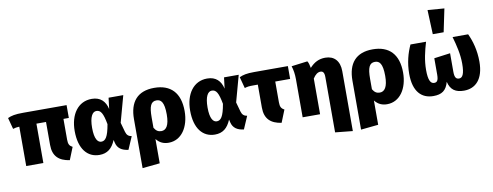

<svg xmlns="http://www.w3.org/2000/svg" viewBox="-84 -1275 4954 1931"><g transform="rotate(-10 2392.5 -310.0)"><path d="M597 -402V-533H154C69 -533 32 -524 -5 -507L26 -391C49 -398 63 -401 91 -402V0H266V-402H364V-167C364 -51 425 2 533 18L584 -109C553 -125 542 -144 542 -190V-402Z M856 -551C715 -551 632 -430 632 -262C632 -79 714 18 837 18C917 18 967 -22 1002 -106L1009 -76C1023 -18 1065 10 1132 18L1188 -112C1158 -117 1139 -131 1129 -166L1102 -263L1176 -533H1026L1012 -420C994 -501 944 -551 856 -551ZM881 -423C926 -423 948 -387 969 -273C947 -144 919 -110 878 -110C842 -110 810 -148 810 -262C810 -375 841 -423 881 -423Z M1494 -551C1322 -551 1240 -451 1240 -276V224L1418 206V-42C1454 3 1496 18 1544 18C1674 18 1756 -105 1756 -268C1756 -455 1662 -551 1494 -551ZM1491 -110C1460 -110 1438 -123 1418 -157V-262C1418 -377 1438 -423 1495 -423C1540 -423 1573 -394 1573 -266C1573 -153 1540 -110 1491 -110Z M2035 -551C1894 -551 1811 -430 1811 -262C1811 -79 1893 18 2016 18C2096 18 2146 -22 2181 -106L2188 -76C2202 -18 2244 10 2311 18L2367 -112C2337 -117 2318 -131 2308 -166L2281 -263L2355 -533H2205L2191 -420C2173 -501 2123 -551 2035 -551ZM2060 -423C2105 -423 2127 -387 2148 -273C2126 -144 2098 -110 2057 -110C2021 -110 1989 -148 1989 -262C1989 -375 2020 -423 2060 -423Z M2857 -402V-533H2513C2435 -533 2399 -524 2361 -507L2392 -391C2421 -400 2435 -402 2485 -402H2527V-167C2527 -51 2588 2 2696 18L2747 -109C2716 -125 2705 -144 2705 -190V-402Z M3241 -551C3177 -551 3127 -526 3081 -475C3075 -509 3069 -530 3058 -546L2894 -525C2907 -485 2914 -440 2914 -389V0H3092V-364C3116 -402 3142 -421 3169 -421C3193 -421 3209 -408 3209 -359V206L3387 224V-388C3387 -493 3331 -551 3241 -551Z M3725 -551C3553 -551 3471 -451 3471 -276V224L3649 206V-42C3685 3 3727 18 3775 18C3905 18 3987 -105 3987 -268C3987 -455 3893 -551 3725 -551ZM3722 -110C3691 -110 3669 -123 3649 -157V-262C3649 -377 3669 -423 3726 -423C3771 -423 3804 -394 3804 -266C3804 -153 3771 -110 3722 -110Z M4338 -844 4348 -596H4459L4508 -831ZM4698 -533H4539C4565 -442 4588 -350 4588 -253C4588 -146 4566 -111 4532 -111C4505 -111 4486 -124 4486 -188V-377L4321 -355V-188C4321 -122 4303 -111 4277 -111C4240 -111 4219 -150 4219 -253C4219 -351 4241 -442 4268 -533H4109C4073 -455 4045 -359 4045 -243C4045 -62 4127 18 4247 18C4333 18 4380 -14 4403 -100C4423 -15 4474 18 4560 18C4677 18 4762 -63 4762 -243C4762 -359 4734 -456 4698 -533Z"/></g></svg>

Font: Fira Sans ExtraBold
Style: Regular
Weight: 800
Designer: bBox Type GmbH & Carrois Corporate GbR & Edenspiekermann AG
Foundry: bBox Type GmbH & Carrois Corporate GbR & Edenspiekermann AG
Version: Version 4.300;PS 004.300;hotconv 1.0.88;makeotf.lib2.5.64775